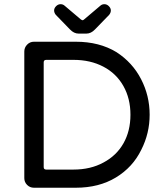

<svg xmlns="http://www.w3.org/2000/svg" viewBox="-20 -878 773 899"><path d="M307.6 -740.2 241.2 -808.6Q233.4 -818.4 233.4 -829.1Q233.4 -839.8 242.7 -849.1Q252 -858.4 263.7 -858.4Q274.4 -858.4 282.2 -851.6L358.4 -787.1Q364.3 -783.2 366.2 -783.2Q370.1 -783.2 374 -787.1L450.2 -851.6Q458 -858.4 468.8 -858.4Q480.5 -858.4 489.7 -849.1Q499 -839.8 499 -829.1Q499 -818.4 491.2 -808.6L424.8 -740.2Q406.2 -720.7 384.8 -720.7H347.7Q326.2 -720.7 307.6 -740.2ZM93.8 -43.9V-636.7Q93.8 -655.3 106.9 -668.9Q120.1 -682.6 138.7 -682.6H335Q445.3 -682.6 525.4 -633.8Q600.6 -585 640.6 -507.3Q680.7 -429.7 680.7 -340.8Q680.7 -253.9 641.6 -176.8Q601.6 -94.7 522.5 -46.9Q443.4 1 335 1H138.7Q120.1 1 106.9 -12.2Q93.8 -25.4 93.8 -43.9ZM464.8 -117.2Q525.4 -149.4 558.1 -207Q590.8 -264.6 590.8 -340.8Q590.8 -417 557.6 -475.6Q524.4 -534.2 463.9 -565.9Q403.3 -597.7 324.2 -597.7H196.3Q184.6 -597.7 184.6 -585.9V-95.7Q184.6 -84 196.3 -84H324.2Q404.3 -84 464.8 -117.2Z"/></svg>

Font: KTXP_ComRound
Style: Medium
Weight: 500
Version: Version 1.01;May 16, 2022;FontCreator 13.0.0.2683 64-bit